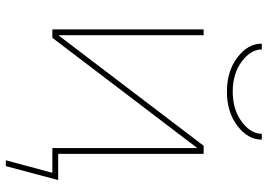

<svg xmlns="http://www.w3.org/2000/svg" viewBox="-150 -610 920 660"><g transform="rotate(90 310.0 -280.0)"><path d="M130 -720H150Q150 -682 191.5 -651Q233 -620 295 -620Q357 -620 398.5 -651Q440 -682 440 -720H460Q460 -672 412.5 -636Q365 -600 295 -600Q225 -600 177.5 -636Q130 -672 130 -720ZM101 -23H103L481 -520H509V-20H599L551 160H531L574 0H509H499H489V-497H488L110 0H81V-520H101Z"/></g></svg>

Font: M PLUS 1p Thin
Style: Regular
Weight: 250
Version: Version 1.062